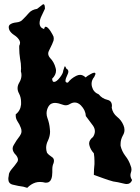

<svg xmlns="http://www.w3.org/2000/svg" viewBox="-20 -899 667 912"><path d="M90.8 -12.2Q67.4 -15.1 40 -22Q19.5 -27.3 19.5 -48.8Q19.5 -55.7 21.5 -64V-65.4Q21.5 -74.2 26.4 -82.5Q31.2 -90.8 38.1 -98.6Q50.8 -113.3 60.5 -127.4Q65.4 -133.3 65.4 -140.1Q65.4 -149.9 56.6 -161.6Q40 -177.7 40 -193.4Q40 -201.7 44.9 -209.5Q57.6 -232.4 74.2 -253.4Q81.1 -263.2 82 -272.9Q82 -274.9 82 -276.9Q82 -284.2 79.1 -291.5Q73.2 -308.1 62.5 -323.7Q54.7 -336.4 54.7 -349.1Q54.7 -352.5 54.7 -356Q77.1 -373 80.1 -402.8Q80.1 -408.7 80.1 -414.1Q80.1 -436.5 70.3 -455.1Q63.5 -467.3 63.5 -480Q63.5 -493.2 71.3 -506.3Q82 -523.9 82 -542Q82 -551.3 79.1 -560.5Q80.1 -566.9 80.1 -573.7Q80.1 -597.7 75.2 -621.1Q71.3 -646 71.3 -670.9Q71.3 -674.3 71.3 -681.2Q75.2 -689 75.2 -695.3Q75.2 -696.8 75.2 -698.2Q74.2 -705.6 69.3 -711.9Q61.5 -723.6 45.9 -733.4Q31.2 -743.2 24.4 -756.3Q21.5 -764.2 21.5 -769.5Q21.5 -770.5 21.5 -772Q22.5 -778.3 26.4 -781.7Q37.1 -790.5 57.6 -792.5Q78.1 -794.4 87.9 -806.2Q104.5 -822.3 117.2 -837.4Q130.9 -853 156.2 -856.9Q168 -865.2 180.7 -876Q183.6 -878.9 186.5 -878.9Q193.4 -878.9 193.4 -857.4Q187.5 -843.3 177.7 -824.2Q168 -804.7 168 -788.1Q168 -779.3 172.9 -772Q177.7 -765.1 189.5 -760.7Q190.4 -767.6 193.4 -770Q194.3 -772 197.3 -772H198.2Q207 -770.5 219.7 -751.5Q231.4 -732.9 234.4 -724.6Q235.4 -719.7 235.4 -715.3Q235.4 -710.9 234.4 -706.5Q231.4 -697.3 227.5 -689Q218.8 -672.4 211.9 -656.7Q209 -650.9 209 -644.5Q209 -634.8 216.8 -625Q237.3 -604 244.1 -576.2Q246.1 -569.8 246.1 -563.5Q246.1 -543 227.5 -524.9Q228.5 -517.1 230.5 -513.2Q233.4 -509.8 236.3 -509.8Q248 -509.8 263.7 -529.8Q280.3 -550.8 280.3 -563.5Q283.2 -572.8 286.1 -581.1Q287.1 -584 288.1 -584Q291 -584 294.9 -573.2Q304.7 -568.4 304.7 -558.6Q304.7 -552.7 300.8 -544.9Q291 -525.4 291 -514.6Q291 -510.3 293.9 -508.3Q295.9 -506.8 299.8 -506.8Q300.8 -506.8 302.7 -506.8Q317.4 -526.4 341.8 -538.6Q351.6 -543.5 360.4 -543.5Q374 -543.5 386.7 -531.2Q393.6 -538.1 411.1 -547.4Q421.9 -553.7 427.7 -553.7Q431.6 -553.7 432.6 -551.3Q433.6 -550.3 433.6 -547.9Q433.6 -546.4 432.6 -544.9Q431.6 -541 427.7 -533.7Q415 -518.6 415 -501Q415 -494.1 417 -486.8Q423.8 -460.9 449.2 -450.7Q464.8 -430.7 490.2 -424.8Q511.7 -419.9 511.7 -396Q511.7 -391.6 510.7 -387.2Q515.6 -360.8 536.1 -344.2Q556.6 -328.1 566.4 -304.2Q571.3 -293 571.3 -281.7Q571.3 -268.1 563.5 -255.4Q552.7 -235.8 552.7 -215.3Q552.7 -210.9 552.7 -206.5Q558.6 -180.7 575.2 -158.7Q592.8 -136.7 600.6 -111.3Q604.5 -103 604.5 -93.8Q604.5 -86.4 601.6 -78.6Q599.6 -72.8 599.6 -66.9Q599.6 -55.2 607.4 -43.9Q600.6 -24.9 582 -24.9Q576.2 -24.9 568.4 -26.9Q537.1 -34.7 517.6 -37.1Q494.1 -43.5 471.7 -51.8Q448.2 -60.1 425.8 -68.4Q425.8 -93.8 428.7 -119.6Q428.7 -127 428.7 -134.3Q428.7 -152.8 425.8 -170.9Q409.2 -188.5 404.3 -210Q403.3 -213.9 403.3 -217.3Q403.3 -233.9 421.9 -248.5Q430.7 -262.2 430.7 -275.4Q430.7 -289.1 421.9 -301.8Q403.3 -326.7 387.7 -347.7Q386.7 -375 364.3 -398.4Q350.6 -412.1 335 -412.1Q324.2 -412.1 312.5 -405.3Q302.7 -398.9 292 -398.9Q285.2 -398.9 277.3 -401.9Q258.8 -409.2 242.2 -410.2Q241.2 -410.2 240.2 -410.2Q232.4 -410.2 224.6 -406.7Q215.8 -402.8 209 -391.1Q201.2 -376 201.2 -360.8Q201.2 -349.6 205.1 -338.9Q214.8 -313 216.8 -286.6Q217.8 -280.3 217.8 -273.9Q217.8 -252.9 208 -231.4Q199.2 -214.4 199.2 -196.8Q199.2 -185.5 203.1 -173.8Q210.9 -163.1 225.6 -153.8Q236.3 -147.5 236.3 -135.7Q236.3 -130.4 234.4 -124Q228.5 -111.8 228.5 -94.7Q228.5 -90.8 228.5 -86.9Q228.5 -85 228.5 -80.6Q228.5 -62 223.6 -48.8Q220.7 -40.5 213.9 -35.6Q208 -31.2 198.2 -31.2Q197.3 -31.2 195.3 -31.2Q182.6 -34.7 169.9 -34.7Q158.2 -34.7 148.4 -31.7Q127 -24.9 109.4 -6.8Q105.5 -8.3 100.6 -9.3Q95.7 -10.7 90.8 -12.2Z"/></svg>

Font: Brazier Flame
Style: Regular
Weight: 400
Designer: Walter E Stewart
Version: 0.1